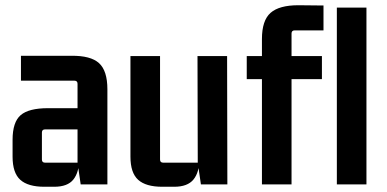

<svg xmlns="http://www.w3.org/2000/svg" viewBox="-20 -704 1478 733"><path d="M187 9H149Q87 9 57.5 -17.5Q28 -44 28 -106V-170Q28 -238 59 -264.5Q90 -291 163 -291H289V-210H152Q140 -210 140 -198V-95Q140 -83 152 -83H276V-384Q276 -396 264 -396H60V-491H252Q326 -492 358 -463Q390 -434 390 -363V0H288L276 -83L282 -96Q282 -46 260 -18.5Q238 9 187 9Z M645 9H599Q537 9 507.5 -17.5Q478 -44 478 -106V-490H591V-95Q591 -83 603 -83H735L734 -490H847L848 0H747L735 -83L741 -96Q741 -46 718.5 -18.5Q696 9 645 9Z M1093 0H980V-555Q980 -626 1013 -655Q1046 -684 1119 -684L1215 -683V-588H1105Q1093 -588 1093 -576ZM1209 -402H922V-490H1209ZM1379 0H1266V-675H1379Z"/></svg>

Font: Gemunu Libre ExtraLight
Style: Bold
Weight: 700
Version: Version 1.100